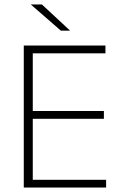

<svg xmlns="http://www.w3.org/2000/svg" viewBox="-20 -844 552 864"><path d="M127.5 0H87V-639H127.5ZM457.5 0H99.5V-35H457.5ZM447.5 -309.5H109.5V-344.5H447.5ZM454.5 -604H98.5V-639H454.5ZM295 -706.5 168.5 -824H119.5V-823L254 -706H295Z"/></svg>

Font: Anek Malayalam Medium ExtraLight
Style: Regular
Weight: 250
Version: Version 1.003